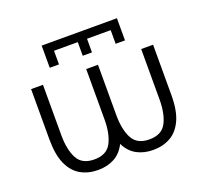

<svg xmlns="http://www.w3.org/2000/svg" viewBox="-122 -847 1070 1001"><g transform="rotate(-20 413.0 -347.0)"><path d="M204.1 -579.1V-702.1H621.6V-579.1H569.8V-654.8H438.5V-579.1H387.2V-654.8H255.4V-579.1ZM445.8 -507.8V-228.5Q445.8 -148.4 471.7 -99.4Q497.6 -50.3 565.9 -50.3Q634.3 -50.3 659.9 -99.4Q685.5 -148.4 685.5 -228.5V-507.8H751.5V-228.5Q751.5 -143.1 727.8 -91.1Q704.1 -39.1 662.1 -15.4Q620.1 8.3 565.9 8.3Q515.1 8.3 475.6 -12.9Q436 -34.2 413.1 -80.6Q390.1 -34.2 350.6 -12.9Q311 8.3 260.3 8.3Q206.1 8.3 164.1 -15.4Q122.1 -39.1 98.4 -91.1Q74.7 -143.1 74.7 -228.5V-507.8H140.6V-228.5Q140.6 -148.4 166.3 -99.4Q191.9 -50.3 260.3 -50.3Q328.6 -50.3 354.5 -99.4Q380.4 -148.4 380.4 -228.5V-507.8Z"/></g></svg>

Font: Giphurs Light
Style: Regular
Weight: 300
Version: Version 0.920; ttfautohint (v1.8.4.7-5d5b)